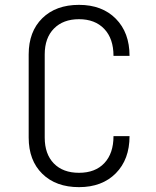

<svg xmlns="http://www.w3.org/2000/svg" viewBox="-20 -760 640 790"><path d="M305 10Q210 10 154 -45Q98 -100 98 -194V-536Q98 -630 154 -685Q210 -740 305 -740Q400 -740 456.5 -683Q513 -626 513 -530H447Q447 -601 409 -641Q371 -681 305 -681Q240 -681 202 -642.5Q164 -604 164 -536V-194Q164 -126 201.5 -87.5Q239 -49 305 -49Q372 -49 409.5 -89Q447 -129 447 -200H513Q513 -104 456.5 -47Q400 10 305 10Z"/></svg>

Font: Tiny ExtraLight
Style: Regular
Weight: 200
Monospace: yes
Designer: Philipp Nurullin, Konstantin Bulenkov
Foundry: JetBrains
Version: Version 2.251; ttfautohint (v1.8.4.7-5d5b)